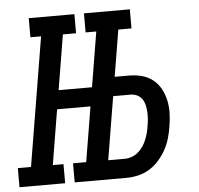

<svg xmlns="http://www.w3.org/2000/svg" viewBox="-69 -789 871 842"><g transform="rotate(-5 366.5 -367.5)"><path d="M-17 0V-84H41L135 -651H88V-735H289V-651H231L191 -409H338L378 -651H331V-735H533V-651H475L441 -446H503Q532 -446 559.5 -439Q587 -432 608.5 -415Q630 -398 643 -374Q656 -350 662 -322.5Q668 -295 667 -265.5Q666 -236 661 -207Q657 -181 649.5 -155.5Q642 -130 629 -106.5Q616 -83 597.5 -62Q579 -41 555.5 -26.5Q532 -12 505.5 -6Q479 0 454 0H226V-84H284L324 -326H177L137 -84H184V0ZM381 -84H454Q469 -84 484.5 -89.5Q500 -95 512.5 -105.5Q525 -116 534.5 -130Q544 -144 550 -159Q556 -174 560 -189Q564 -204 566 -220Q569 -235 570 -250.5Q571 -266 570 -281.5Q569 -297 565.5 -311.5Q562 -326 553.5 -338Q545 -350 531.5 -356Q518 -362 503 -362H427Z"/></g></svg>

Font: Iosevka Etoile Medium Oblique
Style: Regular
Weight: 500
Italic angle: -9°
Designer: Belleve Invis
Foundry: Belleve Invis
Version: Version 15.5.2; ttfautohint (v1.8.4)